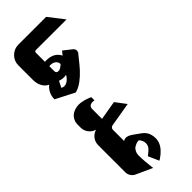

<svg xmlns="http://www.w3.org/2000/svg" viewBox="4 -882 1310 1310"><g transform="rotate(45 659.5 -227.0)"><path d="M137 0H233V-145.3H159.7Q151.3 -145.3 148 -154.7Q147.3 -157.3 147.3 -159.7L147.7 -454L36.7 -368V-100.3Q36.7 -58.7 66 -29.3Q95.3 0 137 0Z M278 0Q314.7 0 341.2 -15.3Q367.7 -30.7 378.7 -55Q417 -10.3 475 -10.3L544.3 -145.7Q544.3 -145.7 540.7 -159.3Q522.3 -212.3 457 -273Q443.7 -285.3 429.3 -297Q428.7 -297.3 420.2 -304.3Q411.7 -311.3 397.3 -322.8Q383 -334.3 368.3 -346.3Q358 -355 344.7 -353.5Q331.3 -352 323 -341.7L276 -282.3L303.3 -260.3Q254.7 -236.7 248 -176.7Q246 -158.7 248 -145.3H186.3V0ZM407.3 -121.3Q419.3 -159.3 412.3 -185Q442 -167.3 453.7 -144Q465.3 -120.7 452.7 -98.7ZM358.3 -168.3Q358.3 -156.3 353.5 -150.8Q348.7 -145.3 338 -145.3H290Q287.3 -174.7 300 -192.3Q312.7 -210 334 -210Q336.7 -207.3 340.7 -202.8Q344.7 -198.3 351.5 -187.3Q358.3 -176.3 358.3 -168.3Z M737 0Q767 0 790.5 -18Q814 -36 822 -64.3Q830 -36 853.5 -18Q877 0 907 0H968.3V-145.3H905Q890 -145.3 883 -158Q881 -162 880.3 -166L850.7 -341L775 -283.7L798.7 -145.3H705.7Q696 -145.3 689 -148.3Q682 -151.3 678.5 -155.8Q675 -160.3 673.2 -166.3Q671.3 -172.3 671 -177.3Q670.7 -182.3 671.3 -187.8Q672 -193.3 672.3 -195.3Q672.7 -197.3 673 -198.3H642Q633.3 -179.3 627.8 -162.2Q622.3 -145 618.8 -124.5Q615.3 -104 618.5 -83.5Q621.7 -63 631.3 -44.7Q642.3 -24.3 662.7 -12.2Q683 0 707.7 0Z M1168.7 0Q1188 0 1204.5 -10.7Q1221 -21.3 1229 -39L1282 -155.7Q1274.3 -154.7 1261.2 -152.8Q1248 -151 1214.2 -148.2Q1180.3 -145.3 1154.7 -145.3Q1133.3 -145.3 1117.8 -153Q1102.3 -160.7 1095.2 -171.5Q1088 -182.3 1084 -193.2Q1080 -204 1079.7 -211.7L1079.3 -219.3Q1095 -235 1116.5 -238.8Q1138 -242.7 1156.7 -232.3Q1164.7 -227.7 1175.5 -216.2Q1186.3 -204.7 1193 -195.3L1200 -186.3L1277 -220.3Q1276 -222.3 1274.2 -225.5Q1272.3 -228.7 1265.8 -238.2Q1259.3 -247.7 1252.2 -256.3Q1245 -265 1233.8 -275.5Q1222.7 -286 1210.8 -293.5Q1199 -301 1183.7 -306.2Q1168.3 -311.3 1152.7 -311.3Q1142 -311.3 1132.3 -310.2Q1122.7 -309 1114.7 -306.3Q1106.7 -303.7 1100.3 -301.3Q1094 -299 1088 -294.5Q1082 -290 1078.2 -287.5Q1074.3 -285 1069.8 -279.7Q1065.3 -274.3 1063.7 -272.5Q1062 -270.7 1058.3 -265.7Q1054.7 -260.7 1054.3 -260.3L1024.7 -218.7Q991.3 -172.3 1012.3 -145.3H921.7V0Z"/></g></svg>

Font: Jomhuria
Style: Regular
Weight: 400
Designer: Arabic design by Kourosh Beigpour, Latin design by Eben Sorkin, engineering by Lasse Fister and Khaled Hosney
Version: Version 1.0010